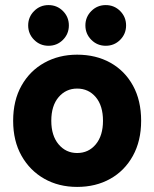

<svg xmlns="http://www.w3.org/2000/svg" viewBox="-20 -725 607 755"><path d="M283.3 10Q210.8 10 154.2 -22.1Q97.5 -54.2 64.6 -112.5Q31.7 -170.8 31.7 -250Q31.7 -330 64.6 -388.3Q97.5 -446.7 154.6 -478.3Q211.7 -510 283.3 -510Q357.5 -510 414.2 -478.3Q470.8 -446.7 502.9 -388.3Q535 -330 535 -250Q535 -170.8 502.5 -112.1Q470 -53.3 413.3 -21.7Q356.7 10 283.3 10ZM283.3 -123.3Q328.3 -123.3 356.7 -157.5Q385 -191.7 385 -250Q385 -309.2 356.7 -342.9Q328.3 -376.7 283.3 -376.7Q239.2 -376.7 210.4 -342.9Q181.7 -309.2 181.7 -250Q181.7 -191.7 210.4 -157.5Q239.2 -123.3 283.3 -123.3ZM395.8 -545Q362.5 -545 339.2 -568.3Q315.8 -591.7 315.8 -625Q315.8 -658.3 339.2 -681.7Q362.5 -705 395.8 -705Q429.2 -705 452.5 -681.7Q475.8 -658.3 475.8 -625Q475.8 -591.7 452.5 -568.3Q429.2 -545 395.8 -545ZM170.8 -545Q137.5 -545 114.2 -568.3Q90.8 -591.7 90.8 -625Q90.8 -658.3 114.2 -681.7Q137.5 -705 170.8 -705Q204.2 -705 227.5 -681.7Q250.8 -658.3 250.8 -625Q250.8 -591.7 227.5 -568.3Q204.2 -545 170.8 -545Z"/></svg>

Font: Funnel Sans Light ExtraBold
Style: Regular
Weight: 800
Version: Version 1.000